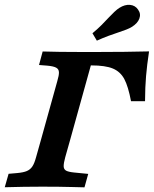

<svg xmlns="http://www.w3.org/2000/svg" viewBox="-39 -787 647 807"><path d="M160.4 -511 125 -513.8 140.3 -570.6Q207.2 -568.5 296.6 -568.5H298.8H373.7Q488.1 -568.5 587.5 -571Q578.7 -512.7 574.9 -467.4Q571 -422 570.6 -361.7H511.7Q500 -423.7 483.5 -454.7Q467 -485.7 435.5 -498.9Q404 -512.1 344.7 -512.1H342.8L256.5 -201.6H133.8L201.6 -445.2Q209.3 -470.7 208.7 -483.6Q208.2 -496.5 197.2 -502.5Q186.3 -508.6 160.4 -511ZM-19 0 -2.9 -56.5 32.8 -59.6Q59.6 -62 74 -68.2Q88.4 -74.4 97 -87.4Q105.6 -100.3 112.5 -125.8L133.8 -201.6H256.5L235.1 -125.8Q228.3 -100.7 228.6 -88Q229 -75.3 238.8 -69.8Q248.6 -64.4 271.9 -62L331.8 -56.1L316.1 0.4L264.5 -0.9Q213 -2.4 137.2 -2.4H139.2H137.7Q62.4 -2.4 -19 0ZM417.9 -713.1Q430 -726.1 441.6 -737Q453.2 -748 462.9 -754Q485.9 -768.5 507.5 -766.5Q529.2 -764.5 541.2 -746.8Q554.2 -729 546.7 -708.8Q539.3 -688.6 514.5 -673.6Q505.6 -668 491.7 -662.6Q477.7 -657.1 461.6 -651.9Q441.8 -645.5 417.8 -636.6Q393.9 -627.8 368.1 -616.1L349.6 -647.2Q370.5 -664.5 387.5 -681.5Q404.6 -698.6 417.9 -713.1Z"/></svg>

Font: Playfair Micro SmCond SmLight
Style: Italic
Weight: 360
Width: 4
Italic angle: -15.6°
Designer: Claus Eggers Sørensen
Foundry: Claus Eggers Sørensen
Version: Version 2.203;Glyphs 3.3 (3326)